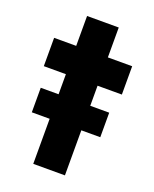

<svg xmlns="http://www.w3.org/2000/svg" viewBox="-127 -736 648 809"><g transform="rotate(20 197.0 -331.5)"><path d="M122 0V-202H42V-312H122V-402H23V-529H122V-663H264V-529H373V-402H264V-312H349V-202H264V0Z"/></g></svg>

Font: Lexend Deca SemiBold
Style: Regular
Weight: 600
Designer: Bonnie Shaver-Troup, Thomas Jockin
Foundry: Lexend
Version: Version 1.008; ttfautohint (v1.8.4.7-5d5b)